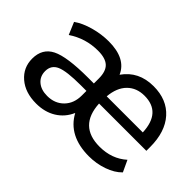

<svg xmlns="http://www.w3.org/2000/svg" viewBox="-87 -832 1124 1124"><g transform="rotate(45 475.5 -269.5)"><path d="M257.8 9.8Q167 9.8 111.3 -38.1Q55.7 -85.9 55.7 -160.2Q55.7 -244.1 124 -278.3Q192.4 -312.5 367.2 -312.5H414.1V-353.5Q414.1 -413.1 385.7 -439.5Q357.4 -465.8 295.9 -465.8Q193.4 -465.8 109.4 -409.2L77.1 -485.4Q118.2 -514.6 179.7 -531.7Q241.2 -548.8 301.8 -548.8Q443.4 -548.8 484.4 -455.1Q549.8 -548.8 672.9 -548.8Q784.2 -548.8 847.2 -478Q910.2 -407.2 910.2 -282.2V-251H518.6Q528.3 -74.2 699.2 -74.2Q800.8 -74.2 869.1 -135.7L902.3 -64.5Q868.2 -29.3 812 -9.8Q755.9 9.8 695.3 9.8Q525.4 9.8 459 -113.3Q433.6 -54.7 381.3 -22.5Q329.1 9.8 257.8 9.8ZM161.1 -162.1Q161.1 -119.1 191.4 -93.3Q221.7 -67.4 272.5 -67.4Q335 -67.4 374.5 -107.4Q414.1 -147.5 414.1 -212.9V-251H368.2Q250 -251 205.6 -231.4Q161.1 -211.9 161.1 -162.1ZM520.5 -312.5H819.3Q812.5 -471.7 674.8 -471.7Q609.4 -471.7 568.4 -430.7Q527.3 -389.6 520.5 -312.5Z"/></g></svg>

Font: Min Sans Medium
Style: Regular
Weight: 500
Designer: Jinseong-Kim, NotoSansCJK, Nunito
Foundry: Jinseong-Kim
Version: Version 1.400;Glyphs 3.1.2 (3151)